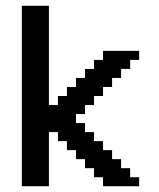

<svg xmlns="http://www.w3.org/2000/svg" viewBox="-20 -645 549 665"><path d="M55.7 0V-625H149.4V-281.2H180.7V-312.5H211.9V-343.8H243.2V-375H274.4V-406.2H305.7V-437.5H336.9V-468.8H461.9V-437.5H430.7V-406.2H399.4V-375H368.2V-343.8H336.9V-312.5H305.7V-281.2H274.4V-250H243.2V-218.8H274.4V-187.5H305.7V-156.2H336.9V-125H368.2V-93.8H399.4V-62.5H430.7V-31.2H461.9V0H336.9V-31.2H305.7V-62.5H274.4V-93.8H243.2V-125H211.9V-156.2H180.7V-187.5H149.4V0Z"/></svg>

Font: Terminal Grotesque
Style: Regular
Weight: 400
Designer: Raphaël Bastide
Foundry: http://raphaelbastide.com
Version: Version 1.0